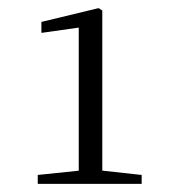

<svg xmlns="http://www.w3.org/2000/svg" viewBox="-20 -915 421 473"><path d="M73 -462V-484L179 -495H229L329 -484V-462ZM174 -462V-847L82 -834V-861L223 -895L232 -889V-462Z"/></svg>

Font: Noto Serif TC ExtraLight Light
Style: Regular
Weight: 300
Version: Version 2.003-H1;hotconv 1.1.1;makeotfexe 2.6.0